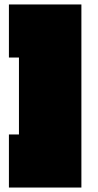

<svg xmlns="http://www.w3.org/2000/svg" viewBox="-20 -757 440 861"><path d="M345 -737V84H20V-154H65V-499H20V-737Z"/></svg>

Font: ChangwonDangamAsac Bold
Style: Regular
Weight: 700
Designer: Choi Chi-young, Lee Youngbeen, Kim Jungjin, Yoon Jihee, Han Dohee
Foundry: YoonDesign Inc.
Version: Version 1.010;Build 20210623